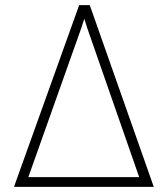

<svg xmlns="http://www.w3.org/2000/svg" viewBox="-20 -731 640 751"><path d="M289.6 -710.9 34.7 0H581.5L331.1 -710.9ZM90.8 -38.1 297.9 -621.1 309.6 -657.7 321.3 -621.1 524.4 -38.1Z"/></svg>

Font: Roboto Mono ExtraLight
Style: Regular
Weight: 250
Monospace: yes
Designer: Google
Version: Version 3.000